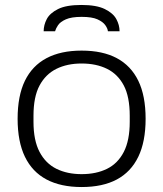

<svg xmlns="http://www.w3.org/2000/svg" viewBox="-20 -742 658 774"><path d="M309 12Q225 12 167.5 -18.5Q110 -49 80.5 -110Q51 -171 51 -263Q51 -356 80.5 -416.5Q110 -477 167.5 -507.5Q225 -538 309 -538Q394 -538 451 -507.5Q508 -477 537.5 -416.5Q567 -356 567 -263Q567 -171 537.5 -110Q508 -49 451 -18.5Q394 12 309 12ZM309 -40Q368 -40 411.5 -61.5Q455 -83 479 -129.5Q503 -176 503 -251V-275Q503 -352 479 -397.5Q455 -443 411.5 -464.5Q368 -486 309 -486Q251 -486 207.5 -464.5Q164 -443 139.5 -397.5Q115 -352 115 -275V-251Q115 -176 139.5 -129.5Q164 -83 207.5 -61.5Q251 -40 309 -40ZM308 -722Q369 -722 402.5 -705.5Q436 -689 449 -665Q462 -641 462 -616H415Q414 -627 404.5 -640.5Q395 -654 373 -664Q351 -674 309 -674Q268 -674 245.5 -664Q223 -654 214 -640.5Q205 -627 202 -616H156Q156 -641 168.5 -665Q181 -689 214 -705.5Q247 -722 308 -722Z"/></svg>

Font: Archivo SemiExpanded ExtraLight
Style: Regular
Weight: 250
Width: 6
Designer: Hector Gatti
Foundry: Omnibus-Type
Version: Version 2.001